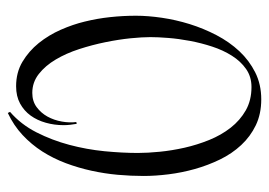

<svg xmlns="http://www.w3.org/2000/svg" viewBox="-122 -572 712 509"><g transform="rotate(-90 234.5 -318.0)"><path d="M446.8 -314Q446.8 -282.2 441.4 -245.4Q436 -208.5 424.6 -171.6Q413.1 -134.8 395.3 -100.6Q377.4 -66.4 352.8 -40Q328.1 -13.7 296.4 2.2Q264.6 18.1 225.1 18.1Q186.5 18.1 156.5 3.7Q126.5 -10.7 103.8 -35.2Q81.1 -59.6 65.7 -91.3Q50.3 -123 40.5 -157.7Q30.8 -192.4 26.4 -227.5Q22 -262.7 22 -293.9Q22 -327.1 25.1 -362.3Q28.3 -397.5 35.9 -432.1Q43.5 -466.8 55.9 -500Q68.4 -533.2 86.9 -562.3Q105.5 -591.3 130.6 -614.7Q155.8 -638.2 189 -653.8L191.9 -647.9Q158.7 -619.1 137.7 -577.9Q116.7 -536.6 104.5 -490.7Q92.3 -444.8 87.6 -397.5Q83 -350.1 83 -309.1Q83 -283.2 86.2 -251Q89.4 -218.8 96.9 -185.3Q104.5 -151.9 117.4 -119.9Q130.4 -87.9 149.9 -63Q169.4 -38.1 196 -22.9Q222.7 -7.8 257.8 -7.8Q285.2 -7.8 305.7 -22.2Q326.2 -36.6 340.8 -59.8Q355.5 -83 365 -112.1Q374.5 -141.1 380.1 -170.9Q385.7 -200.7 387.9 -228.3Q390.1 -255.9 390.1 -275.9Q390.1 -297.4 387 -328.6Q383.8 -359.9 376.7 -394.8Q369.6 -429.7 358.4 -464.4Q347.2 -499 330.8 -526.6Q314.5 -554.2 292.5 -571.5Q270.5 -588.9 242.2 -588.9Q220.2 -588.9 204.6 -577.4Q189 -565.9 179.4 -548.6Q169.9 -531.2 166.3 -510.7Q162.6 -490.2 165 -472.2L160.2 -471.2Q158.7 -480 157.7 -488.5Q156.7 -497.1 156.7 -505.9Q156.7 -530.3 163.1 -553Q169.4 -575.7 182.1 -593.3Q194.8 -610.8 214.1 -621.3Q233.4 -631.8 259.8 -631.8Q296.4 -631.8 324.7 -615Q353 -598.1 374.3 -571.8Q395.5 -545.4 409.7 -513.2Q423.8 -481 431.2 -450.2Q439.5 -416.5 443.1 -382.6Q446.8 -348.6 446.8 -314Z"/></g></svg>

Font: Montez
Style: Regular
Weight: 400
Designer: Astigmatic (AOETI)
Foundry: Astigmatic (AOETI)
Version: Version 1.001